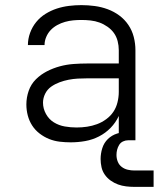

<svg xmlns="http://www.w3.org/2000/svg" viewBox="-20 -548 640 750"><path d="M256 8Q235 8 213.5 5.5Q192 3 172 -5Q152 -13 134.5 -26.5Q117 -40 105.5 -58Q94 -76 88.5 -97Q83 -118 83 -140Q83 -167 92 -193Q101 -219 120 -238Q139 -257 163.5 -269.5Q188 -282 214 -289Q240 -296 267 -298Q294 -300 321 -300H444V-352Q444 -370 439.5 -387.5Q435 -405 425 -419Q415 -433 400 -443.5Q385 -454 368.5 -460Q352 -466 334 -468Q316 -470 298 -470Q282 -470 266 -468.5Q250 -467 234 -462.5Q218 -458 203.5 -450Q189 -442 178 -430.5Q167 -419 160.5 -403.5Q154 -388 154 -372H89Q89 -372 89 -372Q89 -372 89 -372Q89 -396 97.5 -419.5Q106 -443 121.5 -462Q137 -481 158 -494Q179 -507 202 -514.5Q225 -522 249.5 -525Q274 -528 298 -528Q324 -528 350 -524.5Q376 -521 400.5 -512Q425 -503 446 -487.5Q467 -472 481.5 -450.5Q496 -429 502.5 -403.5Q509 -378 509 -352V0H444V-95Q432 -69 412 -48.5Q392 -28 366.5 -15Q341 -2 313 3Q285 8 256 8ZM279 -50Q300 -50 320 -53Q340 -56 359 -63Q378 -70 395 -82.5Q412 -95 423 -111.5Q434 -128 439 -148.5Q444 -169 444 -189V-242H321Q302 -242 284 -241Q266 -240 248 -236.5Q230 -233 212.5 -226.5Q195 -220 180 -209.5Q165 -199 156.5 -182Q148 -165 148 -147Q148 -124 159.5 -103Q171 -82 190.5 -70Q210 -58 233 -54Q256 -50 279 -50ZM505 182Q489 182 472.5 180Q456 178 441 172.5Q426 167 412.5 157.5Q399 148 389.5 134.5Q380 121 376.5 105Q373 89 373 73Q373 52 379.5 31Q386 10 401.5 -5Q417 -20 438 -26.5Q459 -33 480 -33V0Q470 0 460.5 4.5Q451 9 445.5 18Q440 27 437.5 37Q435 47 435 57Q435 71 440 83.5Q445 96 455.5 104Q466 112 479 115Q492 118 505 118H580V182Z"/></svg>

Font: Iosevka Custom Light Extended
Style: Regular
Weight: 300
Width: 7
Monospace: yes
Designer: Belleve Invis
Foundry: Belleve Invis
Version: Version 11.2.4; ttfautohint (v1.8.4)